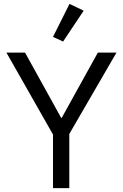

<svg xmlns="http://www.w3.org/2000/svg" viewBox="-20 -969 633 989"><path d="M253 0V-276L13 -698H109L295 -362H298L484 -698H580L337 -279V0ZM305 -755 253 -779 338 -949 411 -914Z"/></svg>

Font: IBM Plex Sans Devanagari
Style: Regular
Weight: 400
Designer: Mike Abbink, Paul van der Laan, Pieter van Rosmalen, Erin McLaughlin
Foundry: Bold Monday
Version: Version 1.1